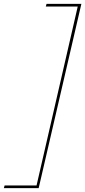

<svg xmlns="http://www.w3.org/2000/svg" viewBox="-106 -810 443 998"><path d="M-82 154H84L298 -776H132L136 -790H317L95 168H-86Z"/></svg>

Font: Prodigy Sans Thin
Style: Italic
Weight: 100
Italic angle: -13°
Designer: Wei Huang
Foundry: Wei Huang
Version: Version 1.003; ttfautohint (v1.8.3)